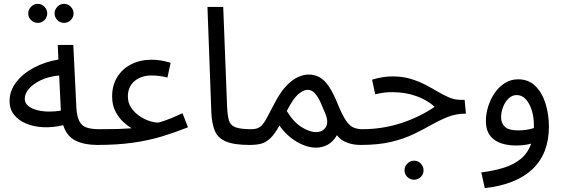

<svg xmlns="http://www.w3.org/2000/svg" viewBox="-20 -750 2934 1000"><path d="M485.8 4.9Q420.9 4.9 374.5 -17.1Q328.1 -39.1 309.1 -98.1Q254.9 -85 205.3 -87.4Q155.8 -89.8 116 -106.4Q76.2 -123 53 -152.6Q29.8 -182.1 29.8 -223.1Q29.8 -276.9 64 -321.5Q98.1 -366.2 156 -397.2Q213.9 -428.2 284.2 -439.9L280.8 -516.1H361.8L377.9 -186Q380.9 -139.2 395 -115.5Q409.2 -91.8 434.6 -84.5Q460 -77.1 496.1 -77.1Q517.1 -77.1 526.6 -65.7Q536.1 -54.2 536.1 -38.1Q536.1 -22 522 -8.5Q507.8 4.9 485.8 4.9ZM108.9 -235.8Q108.9 -212.9 127.4 -198Q146 -183.1 175 -176Q204.1 -168.9 236.6 -168.9Q269 -168.9 296.9 -173.8L288.1 -356.9Q231 -351.1 190.9 -331.5Q150.9 -312 129.9 -286.6Q108.9 -261.2 108.9 -235.8ZM314 -630.9Q293 -630.9 278.6 -645.5Q264.2 -660.2 264.2 -680.2Q264.2 -699.7 278.6 -714.8Q293 -730 314 -730Q334 -730 348.6 -714.8Q363.3 -699.7 363.3 -680.2Q363.3 -660.2 348.6 -645.5Q334 -630.9 314 -630.9ZM177.2 -630.9Q156.2 -630.9 141.6 -645.5Q127 -660.2 127 -680.2Q127 -699.7 141.6 -714.8Q156.2 -730 177.2 -730Q197.3 -730 211.7 -714.8Q226.1 -699.7 226.1 -680.2Q226.1 -660.2 211.7 -645.5Q197.3 -630.9 177.2 -630.9Z M485.8 4.9 495.6 -77.1Q559.1 -77.1 593.5 -78.1Q627.9 -79.1 643.8 -80.6Q659.7 -82 666 -82Q647.9 -91.8 623.8 -113.3Q599.6 -134.8 581.8 -168.5Q564 -202.1 564 -248Q564 -305.2 590.3 -348.1Q616.7 -391.1 663.3 -415Q710 -439 770 -439Q817.9 -439 868.7 -422.9L852.1 -346.2Q810.1 -356.9 770 -356.9Q714.8 -356.9 680.4 -327.4Q646 -297.9 646 -248Q646 -214.8 662.8 -189.5Q679.7 -164.1 705.3 -146.5Q731 -128.9 758.3 -119.9Q785.6 -110.8 807.6 -111.8Q823.7 -117.2 837.4 -121.6Q851.1 -126 872.1 -134.5Q893.1 -143.1 930.7 -160.2L959 -86.9Q891.6 -60.1 822.3 -39.1Q752.9 -18.1 671.4 -6.6Q589.8 4.9 485.8 4.9Z M1279.8 4.9Q1199.7 4.9 1157.2 -12.9Q1114.7 -30.8 1098.9 -68.8Q1083 -106.9 1080.6 -167L1060.5 -713.9H1142.6L1162.6 -199.2Q1164.6 -149.9 1172.1 -123.5Q1179.7 -97.2 1206.3 -87.2Q1232.9 -77.1 1289.6 -77.1Q1310.5 -77.1 1320.1 -65.7Q1329.6 -54.2 1329.6 -38.1Q1329.6 -22 1315.7 -8.5Q1301.8 4.9 1279.8 4.9Z M1279.8 4.9 1289.6 -77.1Q1317.9 -77.1 1334.2 -89.1Q1350.6 -101.1 1366.2 -129.2Q1381.8 -157.2 1405.8 -204.1Q1438 -268.1 1470.5 -302Q1502.9 -335.9 1533 -348.9Q1563 -361.8 1585.9 -361.8Q1618.7 -361.8 1644.8 -347.4Q1670.9 -333 1693.8 -298.6Q1716.8 -264.2 1740.7 -204.1Q1763.7 -148.9 1782.2 -121.6Q1800.8 -94.2 1821.3 -85.7Q1841.8 -77.1 1867.7 -77.1Q1888.7 -77.1 1898.2 -65.7Q1907.7 -54.2 1907.7 -38.1Q1907.7 -22 1893.8 -8.5Q1879.9 4.9 1857.9 4.9Q1818.8 4.9 1786.4 -7.6Q1753.9 -20 1734.9 -45.9Q1715.8 -12.2 1687.3 3.4Q1658.7 19 1626 19Q1576.7 19 1524.2 -12.5Q1471.7 -43.9 1435.5 -96.2Q1409.7 -49.8 1386.2 -28.3Q1362.8 -6.8 1337.9 -1Q1313 4.9 1279.8 4.9ZM1473.6 -171.9Q1507.8 -115.2 1549.8 -88.6Q1591.8 -62 1625 -62Q1659.7 -62 1676.3 -86.9Q1692.9 -111.8 1674.8 -157.2Q1662.6 -187 1649.7 -216.1Q1636.7 -245.1 1619.9 -264.2Q1603 -283.2 1579.6 -282.2Q1557.6 -280.8 1531.7 -257.8Q1505.9 -234.9 1473.6 -171.9Z M1857.9 4.9 1866.7 -77.1Q1970.7 -77.1 2067.4 -108.2Q2164.1 -139.2 2244.1 -193.8Q2205.1 -229 2148.4 -249.5Q2091.8 -270 2023.9 -270Q1999 -270 1980 -267.6Q1960.9 -265.1 1934.1 -258.8L1918 -335Q1974.1 -352.1 2023.9 -352.1Q2075.7 -352.1 2117.7 -339.6Q2159.7 -327.1 2194.3 -309.1Q2229 -291 2259.5 -272.9Q2290 -254.9 2319.1 -242.4Q2348.1 -230 2378.9 -230H2399.9L2406.7 -158.2Q2356 -158.2 2314 -141.6Q2272 -125 2229.5 -101.1Q2187 -77.1 2136.5 -52.5Q2085.9 -27.8 2019 -11.5Q1952.1 4.9 1857.9 4.9ZM2137.2 186Q2116.2 186 2101.6 171.6Q2086.9 157.2 2086.9 137.2Q2086.9 117.2 2101.6 102.1Q2116.2 86.9 2137.2 86.9Q2157.2 86.9 2171.6 102.1Q2186 117.2 2186 137.2Q2186 157.2 2171.6 171.6Q2157.2 186 2137.2 186Z M2504.9 230 2486.8 147.9Q2550.8 140.1 2602.8 124Q2654.8 107.9 2691.9 77.9Q2729 47.9 2746.6 -2Q2729 2.9 2709 5.4Q2689 7.8 2669.9 7.8Q2593.8 7.8 2552.2 -23.7Q2510.7 -55.2 2510.7 -119.1Q2510.7 -157.2 2522.7 -195.6Q2534.7 -233.9 2556.6 -265.9Q2578.6 -297.9 2609.6 -317.4Q2640.6 -336.9 2678.7 -336.9Q2732.9 -336.9 2768.3 -302Q2803.7 -267.1 2821.3 -210.4Q2838.9 -153.8 2838.9 -90.8Q2838.9 48.8 2754.4 129.9Q2669.9 210.9 2504.9 230ZM2589.8 -139.2Q2589.8 -107.9 2609.9 -89.4Q2629.9 -70.8 2678.7 -70.8Q2721.7 -70.8 2760.7 -83Q2760.7 -88.9 2760.7 -97.2Q2760.7 -139.2 2749.8 -175Q2738.8 -210.9 2718.8 -232.9Q2698.7 -254.9 2670.9 -254.9Q2647.9 -254.9 2629.4 -237.5Q2610.8 -220.2 2600.3 -193.1Q2589.8 -166 2589.8 -139.2Z"/></svg>

Font: Kurinto Seri
Style: Regular
Weight: 400
Designer: Kurinto was developed by Clint Goss from a range of fonts that are compatible with the SIL Open Font License Version 1.1
Foundry: Clinton F. Goss
Version: Version 2.196; July 25, 2020